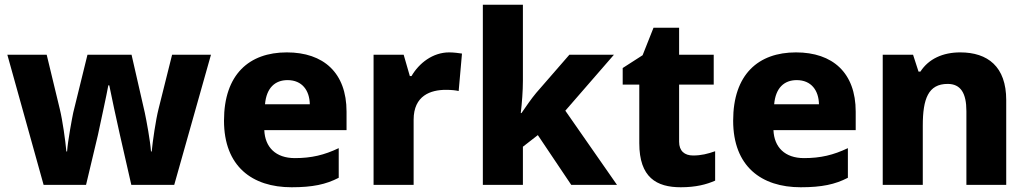

<svg xmlns="http://www.w3.org/2000/svg" viewBox="-20 -780 4335 810"><path d="M485 -215 534 0H715L870 -549H706L649 -321C637 -274 624 -183 620 -141H617C614 -185 598 -271 591 -304L535 -549H349L289 -305C285 -286 266 -186 263 -141H260C256 -186 244 -272 232 -321L177 -549H11L164 0H343L393 -210C404 -262 431 -385 437 -420H441C448 -385 474 -262 485 -215Z M1190 -559C1031 -559 925 -466 925 -271C925 -78 1044 10 1210 10C1299 10 1355 -2 1409 -30V-155C1348 -126 1294 -113 1224 -113C1143 -113 1098 -159 1095 -231H1442V-309C1442 -473 1345 -559 1190 -559ZM1193 -442C1255 -442 1286 -398 1287 -340H1098C1104 -410 1141 -442 1193 -442Z M1875 -559C1806 -559 1748 -514 1716 -459H1709L1683 -549H1556V0H1725V-275C1725 -377 1797 -401 1861 -401C1884 -401 1903 -399 1915 -396L1929 -554C1917 -556 1893 -559 1875 -559Z M2186 -439V-760H2017V0H2186V-161L2249 -210L2390 0H2583L2365 -313L2570 -549H2382L2242 -388C2221 -363 2198 -329 2180 -303H2177C2182 -346 2186 -396 2186 -439Z M2904 -124C2868 -124 2845 -143 2845 -182V-423H2991V-549H2845V-663H2737L2691 -547L2607 -493V-423H2677V-176C2677 -31 2750 10 2852 10C2916 10 2961 -2 2997 -18V-142C2966 -131 2938 -124 2904 -124Z M3338 -559C3179 -559 3073 -466 3073 -271C3073 -78 3192 10 3358 10C3447 10 3503 -2 3557 -30V-155C3496 -126 3442 -113 3372 -113C3291 -113 3246 -159 3243 -231H3590V-309C3590 -473 3493 -559 3338 -559ZM3341 -442C3403 -442 3434 -398 3435 -340H3246C3252 -410 3289 -442 3341 -442Z M4031 -559C3958 -559 3898 -532 3863 -478H3855L3832 -549H3704V0H3873V-250C3873 -363 3896 -426 3978 -426C4033 -426 4057 -387 4057 -311V0H4225V-358C4225 -499 4147 -559 4031 -559Z"/></svg>

Font: Noto Sans Ethiopic ExtraBold
Style: Regular
Weight: 800
Designer: Monotype Design Team
Foundry: Monotype Imaging Inc.
Version: Version 2.102